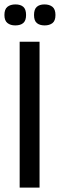

<svg xmlns="http://www.w3.org/2000/svg" viewBox="-23 -849 271 869"><path d="M66 0V-660H156V0ZM179 -734Q157 -734 144 -744.5Q131 -755 131 -781Q131 -807 143.5 -818Q156 -829 178 -829Q201 -829 214.5 -818Q228 -807 228 -781Q228 -755 214.5 -744.5Q201 -734 179 -734ZM46 -734Q24 -734 10.5 -745Q-3 -756 -3 -781Q-3 -807 10.5 -818Q24 -829 47 -829Q70 -829 82.5 -818Q95 -807 95 -781Q95 -756 82.5 -745Q70 -734 46 -734Z"/></svg>

Font: Bricolage Grotesque Condensed
Style: Regular
Weight: 400
Width: 3
Designer: Mathieu Triay
Foundry: Atelier Triay
Version: Version 1.000;gftools[0.9.30]